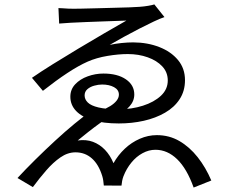

<svg xmlns="http://www.w3.org/2000/svg" viewBox="-20 -794 1040 863"><path d="M242.7 -757.7Q251.3 -757.7 262.7 -756.7Q274.1 -755.7 287 -755.2Q299.9 -754.7 311 -754.7Q319 -754.7 346.9 -755.2Q374.8 -755.7 412.5 -756.8Q450.3 -757.9 489.6 -758.9Q529 -759.9 560.6 -760.9Q592.3 -761.9 606.7 -763.3Q627.7 -764.7 646.5 -768Q665.4 -771.2 673.7 -774.2L719.2 -717.2Q700.8 -711.2 671.1 -697.2Q641.4 -683.2 606.3 -665.2Q571.2 -647.2 536.2 -628Q501.3 -608.8 473.1 -592.3Q499.9 -598 527 -600.7Q554.1 -603.5 578.9 -603.5Q643.3 -603.1 696 -582.5Q748.8 -561.9 780.1 -524.2Q811.5 -486.4 811.5 -433.6Q811.5 -384.9 787.5 -348.2Q763.6 -311.5 721.7 -287.4Q679.9 -263.2 626.4 -251.1Q572.9 -239.1 514 -239.1Q445.5 -239.1 396.9 -253.5Q348.3 -268 322.2 -295.1Q296.2 -322.2 296.2 -359.3Q296.2 -392 318 -415.2Q339.9 -438.5 374.2 -450.9Q408.5 -463.4 444.8 -463.4Q507.9 -463.4 545.8 -437.5Q583.6 -411.7 583.6 -369.3Q583.6 -339.5 561.5 -315.1Q539.4 -290.7 504.8 -274Q500.8 -273 489.8 -272.7Q478.8 -272.4 475.2 -271Q455.9 -259.6 429.1 -240.3Q402.2 -220.9 375.7 -200Q349.3 -179 329.3 -162.6Q367.3 -168 397.9 -156.5Q428.5 -145 451.9 -120.5Q475.3 -96 490.1 -60.5Q511 -97.4 541.1 -125.7Q571.1 -154 608.4 -170.3Q645.6 -186.6 684.9 -186.6Q740.6 -186.6 786.3 -160.1Q832 -133.6 868.4 -87.6Q904.8 -41.5 929.8 17.3L850.4 49Q820 -36 776.2 -78.4Q732.4 -120.8 678.6 -120.8Q648.9 -120.8 620.8 -105.5Q592.6 -90.3 570.5 -63.2Q548.4 -36.2 534.9 -1.7Q531.3 7.5 529 19.3Q526.7 31.1 526.1 40.3L446.6 39.9Q445.6 29 444.1 17.9Q442.6 6.9 439.6 -2.6Q423.5 -55.2 392.7 -82.2Q361.9 -109.3 319.4 -109.3Q284.3 -109.3 251.5 -86.5Q218.7 -63.8 187.8 -28.1Q156.8 7.6 127.7 47L58.6 6.1Q94.6 -32.7 138.3 -76Q182.1 -119.3 227.4 -161.1Q272.7 -202.9 314.9 -237.7Q357.1 -272.5 390.1 -295.3Q393.4 -296.3 402.3 -296.1Q411.1 -295.9 420.4 -296.4Q429.6 -296.9 432.8 -296.9Q457.5 -305.9 475.9 -317.4Q494.3 -328.9 504.4 -342Q514.4 -355.1 514.4 -368.6Q514.4 -390.5 492.5 -402.3Q470.6 -414.1 439.3 -414.1Q422 -414.1 403.4 -408.9Q384.9 -403.8 372.6 -392.9Q360.3 -382 360.3 -365.1Q360.3 -347.4 374.7 -333.2Q389 -319 422.9 -311Q456.7 -302.9 514.6 -302.9Q572.3 -302.9 622.4 -318.9Q672.4 -334.8 703.3 -363.6Q734.1 -392.4 734.1 -432.2Q734.1 -469.1 709.5 -495.5Q684.9 -521.9 644 -536.4Q603.1 -551 554.5 -551Q512.7 -551 463.1 -542.7Q413.4 -534.4 374 -517Q332.5 -498.6 282.8 -465.8Q233.1 -433.1 172.8 -385.7L123.6 -444.2Q162.3 -471.1 217 -505.2Q271.8 -539.3 332 -575.4Q392.1 -611.5 448.9 -644.5Q505.6 -677.5 548.1 -701.5Q537.1 -701.1 509.1 -700.1Q481.1 -699.1 444.4 -697.8Q407.7 -696.5 369.5 -695Q331.4 -693.5 298.3 -691.8Q265.1 -690.1 245.9 -688.1Z"/></svg>

Font: Noto Sans JP
Style: Regular
Weight: 100
Designer: Ryoko NISHIZUKA 西塚涼子 (kana, bopomofo & ideographs); Paul D. Hunt (Latin, Greek & Cyrillic); Sandoll Communications 산돌커뮤니
Foundry: Adobe
Version: Version 2.004;hotconv 1.0.118;makeotfexe 2.5.65603